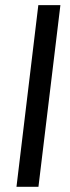

<svg xmlns="http://www.w3.org/2000/svg" viewBox="-20 -714 269 734"><path d="M43 0 126.5 -694.3H210.9L127 0Z"/></svg>

Font: Carlito
Style: Italic
Weight: 400
Italic angle: -7°
Designer: Lukasz Dziedzic
Foundry: tyPoland Lukasz Dziedzic
Version: Version 1.104